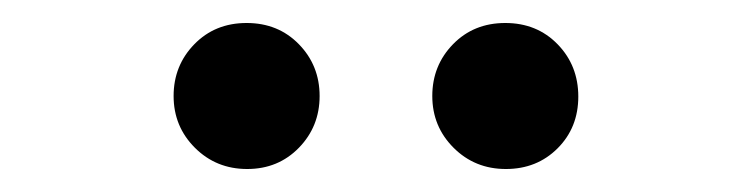

<svg xmlns="http://www.w3.org/2000/svg" viewBox="-20 -801 654 167"><path d="M195 -654Q168 -654 149.5 -672.5Q131 -691 131 -717.5Q131 -744 149 -762.5Q167 -781 194.5 -781Q222 -781 240 -762.5Q258 -744 258 -717.5Q258 -691 240 -672.5Q222 -654 195 -654ZM420 -654Q393 -654 374.5 -672.5Q356 -691 356 -717.5Q356 -744 374 -762.5Q392 -781 419.5 -781Q447 -781 465 -762.5Q483 -744 483 -717Q483 -690 465 -672Q447 -654 420 -654Z"/></svg>

Font: Resource Han Rounded JP Medium
Style: Regular
Weight: 500
Designer: Cyano Hao (round all glyphs); Ryoko NISHIZUKA 西塚涼子 (kana, bopomofo & ideographs); Paul D. Hunt (Latin, Greek & Cyrillic)
Foundry: Cyano Hao
Version: 0.990